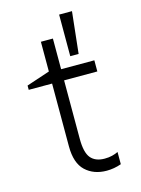

<svg xmlns="http://www.w3.org/2000/svg" viewBox="-113 -785 634 865"><g transform="rotate(-15 204.5 -352.5)"><path d="M276 15Q215.5 15 177.2 -21Q139 -57 139 -135V-623H195V-480H350V-428H195V-155Q195 -91.5 216.2 -65.8Q237.5 -40 281 -40Q300.5 -40 316.2 -44Q332 -48 344 -54V3Q327.5 9 310 12Q292.5 15 276 15ZM30 -428V-448L156 -490V-428ZM250 -526V-720H310L289 -526Z"/></g></svg>

Font: Geologica-Sharp
Style: Regular
Weight: 100
Designer: Sindre Bremnes, Frode Helland
Foundry: Monokrom Skriftforlag AS
Version: Version 1.010;gftools[0.9.28]